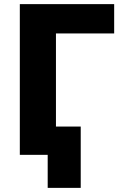

<svg xmlns="http://www.w3.org/2000/svg" viewBox="-20 -750 619 930"><path d="M211 0H198H76V-730H533V-588H251V-137H371V160H211Z"/></svg>

Font: Mplus 1p ExtraBold
Style: Regular
Weight: 800
Version: Version 1.061